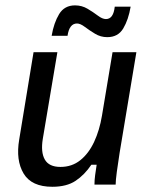

<svg xmlns="http://www.w3.org/2000/svg" viewBox="-20 -697 565 725"><path d="M177.5 8.3Q99.2 8.3 69.2 -41.7Q39.2 -91.7 52.5 -170L106.7 -500H196.7L141.7 -173.3Q133.3 -122.5 149.2 -94.6Q165 -66.7 208.3 -66.7Q251.7 -66.7 283.3 -92.1Q315 -117.5 335.4 -161.2Q355.8 -205 365 -260L405 -500H495L431.7 -120Q425.8 -82.5 421.2 -48.8Q416.7 -15 416.7 0H336.7Q336.7 -16.7 339.2 -35.4Q341.7 -54.2 345 -75H325Q299.2 -36.7 265.4 -14.2Q231.7 8.3 177.5 8.3ZM175 -561.7Q183.3 -610.8 203.3 -643.8Q223.3 -676.7 263.3 -676.7Q289.2 -676.7 310.8 -663.8Q332.5 -650.8 349.6 -637.9Q366.7 -625 380 -625Q408.3 -625 413.3 -671.7H473.3Q465 -622.5 445.4 -589.6Q425.8 -556.7 385 -556.7Q360 -556.7 338.8 -569.6Q317.5 -582.5 300.4 -595.4Q283.3 -608.3 270.8 -608.3Q241.7 -608.3 235 -561.7Z"/></svg>

Font: Familjen Grotesk GF
Style: Italic
Weight: 400
Designer: Anders Wikstroem, Jonas Baeckman, Matilda Gysing, Kristian Moeller
Foundry: Familjen STHML AB
Version: Version 2.000; Beta; Release 4; Build 6